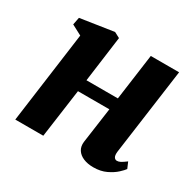

<svg xmlns="http://www.w3.org/2000/svg" viewBox="-129 -702 871 855"><g transform="rotate(30 306.5 -275.0)"><path d="M506.5 -103Q504.5 -84 509.8 -75.5Q515 -67 524.5 -67Q533 -67 542.2 -71.8Q551.5 -76.5 569.5 -90L583 -58.5Q577 -49.5 559.2 -33Q541.5 -16.5 513.2 -3Q485 10.5 447.5 10.5Q418 10.5 396.2 1.2Q374.5 -8 363.5 -25.2Q352.5 -42.5 355.5 -67L381 -249H219.5L185 0H41L104.5 -468.5L52.5 -496L60 -534L231 -560L259.5 -545L228 -310H389.5L422 -547H567.5Z"/></g></svg>

Font: Merriweather 36pt ExtraBold
Style: Italic
Weight: 800
Italic angle: -7.8°
Version: Version 2.101